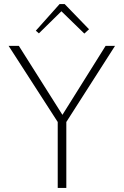

<svg xmlns="http://www.w3.org/2000/svg" viewBox="-20 -918 604 938"><path d="M170 -755 155 -768 271 -898H296L415 -775L392 -754L280 -863ZM262 0V-322L22 -694H72L285 -357L496 -694H542L304 -322V0Z"/></svg>

Font: Cantarell Light
Style: Regular
Weight: 300
Designer: Dave Crossland, Nikolaus Waxweiler, Florian Fecher, Jacques Le Bailly, Eben Sorkin, Alexei Vanyashin, Alexios Zavras, Em
Version: Version 0.303